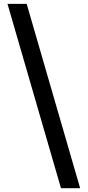

<svg xmlns="http://www.w3.org/2000/svg" viewBox="-20 -801 457 998"><path d="M396.5 177.2H296.9L19 -780.8H118.7Z"/></svg>

Font: HaufeMerriweatherSans
Style: Regular
Weight: 400
Designer: Eben Sorkin ( eben@eyebytes.com )
Foundry: Eben Sorkin
Version: Version 1.56